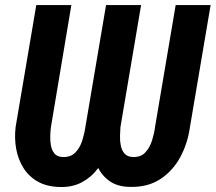

<svg xmlns="http://www.w3.org/2000/svg" viewBox="-20 -731 856 762"><path d="M400.9 -710.9H513.2L430.2 -227.1Q424.3 -183.1 409.4 -140.4Q394.5 -97.7 368.7 -62.7Q342.8 -27.8 304.9 -7.6Q267.1 12.7 216.3 11.2Q166 9.8 130.6 -10Q95.2 -29.8 73.7 -63.5Q52.2 -97.2 44.4 -139.4Q36.6 -181.6 42 -227.1L124 -710.9H263.2L182.1 -226.6Q180.2 -211.9 179.4 -192.1Q178.7 -172.4 182.1 -153.6Q185.5 -134.8 196 -121.8Q206.5 -108.9 228 -107.9Q260.3 -106.4 278.8 -125.5Q297.4 -144.5 306.4 -173.1Q315.4 -201.7 318.8 -226.6ZM677.2 -710.9H815.9L733.9 -227.1Q725.1 -162.6 695.6 -107.7Q666 -52.7 616 -20Q565.9 12.7 494.6 10.7Q446.3 9.8 415.3 -12Q384.3 -33.7 367.4 -68.8Q350.6 -104 345.7 -145.5Q340.8 -187 345.2 -227.1L427.2 -710.9H540L458 -226.6Q457 -211.9 456.3 -191.9Q455.6 -171.9 459.5 -152.8Q463.4 -133.8 474.4 -121.3Q485.4 -108.9 506.3 -107.9Q538.6 -106.4 556.6 -126Q574.7 -145.5 583.5 -173.8Q592.3 -202.1 595.2 -226.6Z"/></svg>

Font: Roboto Condensed
Style: Bold Italic
Weight: 700
Italic angle: -12°
Designer: Christian Robertson
Foundry: Google
Version: Version 3.0